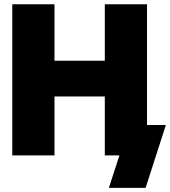

<svg xmlns="http://www.w3.org/2000/svg" viewBox="-20 -748 818 924"><path d="M39.1 0V-727.5H242.2V-455.6H484.4V-727.5H687.5V0H484.4V-283.7H242.2V0ZM503.9 156.2 554.7 0H507.8V-146.5H778.3L680.7 156.2Z"/></svg>

Font: Inter Display Black
Style: Regular
Weight: 900
Designer: Rasmus Andersson
Foundry: rsms
Version: Version 4.000;git-a52131595